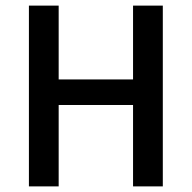

<svg xmlns="http://www.w3.org/2000/svg" viewBox="-20 -669 683 684"><path d="M189 -5V-295H454V-5H560V-649H454V-386H189V-649H83V-5Z"/></svg>

Font: Falling Sky
Style: Light
Weight: 400
Designer: Paul D. Hunt
Foundry: Adobe Systems Incorporated
Version: Version 1.02